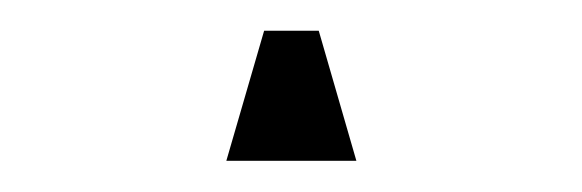

<svg xmlns="http://www.w3.org/2000/svg" viewBox="-20 22 373 123"><path d="M184.2 41.7 208.3 125H125L149.2 41.7Z"/></svg>

Font: Yulong
Style: Regular
Weight: 400
Designer: GGBotNet
Foundry: f0n7.com
Version: 1.00